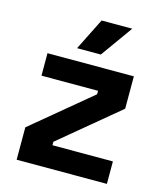

<svg xmlns="http://www.w3.org/2000/svg" viewBox="-106 -780 731 859"><g transform="rotate(15 259.0 -350.0)"><path d="M470 0H52V-150L324 -376V-392H62V-496H462V-346L190 -120V-104H470ZM184 -552 258 -700H400L294 -552Z"/></g></svg>

Font: Rootstock Sans Headline
Style: Bold
Weight: 700
Designer: Florian Karsten
Foundry: Florian Karsten
Version: Version 2.000;FEAKit 1.0